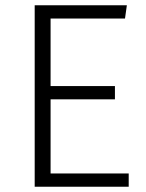

<svg xmlns="http://www.w3.org/2000/svg" viewBox="-20 -705 552 725"><path d="M459 -685H111V0H466V-50H171V-330H414V-380H171V-635H452Z"/></svg>

Font: FiraGO Light
Style: Regular
Weight: 300
Designer: bBox Type
Foundry: bBox Type GmbH
Version: Version 1.001;PS 001.001;hotconv 1.0.88;makeotf.lib2.5.64775